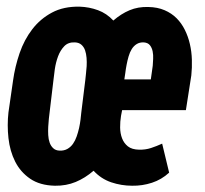

<svg xmlns="http://www.w3.org/2000/svg" viewBox="-20 -559 627 588"><path d="M20 -312.5Q25.9 -355 40 -396.2Q54.2 -437.5 78.9 -469.5Q103.5 -501.5 139.2 -520.5Q174.8 -539.6 224.1 -538.6Q253.4 -537.6 280 -527.8Q306.6 -518.1 327.1 -496.1Q350.6 -516.6 376.7 -527.6Q402.8 -538.6 434.1 -537.6Q462.4 -537.1 483.9 -527.8Q505.4 -518.6 520.8 -503.2Q536.1 -487.8 546.1 -467.5Q556.2 -447.3 561.5 -424.1Q566.9 -400.9 567.6 -376.2Q568.4 -351.6 565.9 -328.1L549.3 -221.7H354L350.6 -204.1Q347.7 -186.5 347.9 -168.5Q348.1 -150.4 353.8 -135.5Q359.4 -120.6 371.6 -110.8Q383.8 -101.1 405.8 -100.6Q425.3 -100.1 442.4 -105.7Q459.5 -111.3 476.6 -119.1L498 -30.3Q474.6 -8.8 445.3 0.7Q416 10.3 384.8 9.8Q351.6 9.8 320.6 -0.7Q289.6 -11.2 266.6 -36.1Q240.7 -13.7 211.7 -1.7Q182.6 10.3 148.4 9.8Q102.1 8.8 72.3 -11.7Q42.5 -32.2 26.4 -64.2Q10.3 -96.2 5.9 -136Q1.5 -175.8 5.9 -214.8ZM131.8 -213.9Q130.9 -206.5 129.6 -195.1Q128.4 -183.6 127.7 -170.9Q127 -158.2 127.7 -145.3Q128.4 -132.3 132.1 -122.1Q135.7 -111.8 143.1 -105Q150.4 -98.1 162.6 -97.7Q176.3 -97.2 186.5 -103Q196.8 -108.9 203.6 -118.7Q210.4 -128.4 214.8 -141.1Q219.2 -153.8 222.2 -167Q225.1 -180.2 226.6 -192.6Q228 -205.1 229 -214.8L241.2 -313.5Q241.7 -320.8 243.2 -332.3Q244.6 -343.8 245.4 -356.4Q246.1 -369.1 245.1 -381.8Q244.1 -394.5 240.5 -405Q236.8 -415.5 229.2 -422.1Q221.7 -428.7 209.5 -429.2Q189 -430.2 176.8 -417.5Q164.6 -404.8 157.7 -386.2Q150.9 -367.7 147.9 -347.4Q145 -327.1 143.6 -313ZM420.4 -429.2Q407.7 -429.7 398.7 -424.1Q389.6 -418.5 383.5 -408.7Q377.4 -398.9 373.8 -386.2Q370.1 -373.5 367.7 -360.6Q365.2 -347.7 363.8 -335.9Q362.3 -324.2 360.8 -315.9H441.9L447.8 -357.9Q448.2 -366.7 449 -378.7Q449.7 -390.6 447.5 -401.6Q445.3 -412.6 439.2 -420.4Q433.1 -428.2 420.4 -429.2Z"/></svg>

Font: Roboto Mono
Style: Bold Italic
Weight: 700
Designer: Google
Version: Version 2.000985; 2015; ttfautohint (v1.3)